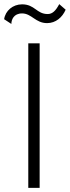

<svg xmlns="http://www.w3.org/2000/svg" viewBox="-55 -910 338 930"><path d="M-35 -817 0 -794C0 -814 11 -845 52 -845C98 -845 117 -798 173 -798C215 -798 247 -826 263 -863L232 -890C215 -858 199 -842 176 -842C122 -842 114 -889 52 -889C7 -889 -29 -858 -35 -817ZM82 -700V0H137V-700Z"/></svg>

Font: Jost Light
Style: Regular
Weight: 300
Version: Version 3.710